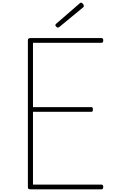

<svg xmlns="http://www.w3.org/2000/svg" viewBox="-20 -1412 853 1432"><path d="M207 0Q197 0 192.5 -3.5Q188 -7 188 -15V-1113Q188 -1121 193 -1124.5Q198 -1128 208 -1128H738Q743 -1128 746.5 -1124Q750 -1120 750 -1111Q750 -1101 746.5 -1097Q743 -1093 738 -1093H226V-613H662Q667 -613 670 -609Q673 -605 673 -596Q673 -586 670 -582Q667 -578 662 -578H226V-35H738Q743 -35 746.5 -31Q750 -27 750 -18Q750 -8 746.5 -4Q743 0 738 0ZM412 -1206Q407 -1206 400 -1212.5Q393 -1219 393 -1224Q393 -1226 394 -1229Q395 -1232 398 -1234L571 -1384Q575 -1387 577.5 -1389.5Q580 -1392 584 -1392Q588 -1392 593.5 -1388Q599 -1384 602 -1378.5Q605 -1373 605 -1368Q605 -1365 604.5 -1363Q604 -1361 601 -1358L424 -1212Q419 -1210 417 -1208Q415 -1206 412 -1206Z"/></svg>

Font: Playwrite CL Thin
Style: Regular
Weight: 100
Designer: Veronika Burian, José Scaglione
Foundry: TypeTogether
Version: Version 1.002